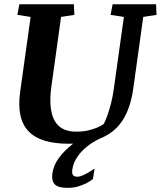

<svg xmlns="http://www.w3.org/2000/svg" viewBox="-20 -681 773 924"><path d="M337.9 -609.4 273.9 -599.6 227.5 -266.6Q218.8 -203.1 224.4 -160.9Q230 -118.7 246.8 -93.5Q263.7 -68.4 289.1 -57.9Q314.5 -47.4 345.2 -47.4Q378.9 -47.4 403.8 -53.2Q428.7 -59.1 447 -66.7Q465.3 -74.2 479.5 -84.5Q489.3 -104 497.6 -127.9Q505.9 -151.9 514.2 -183.3Q522.5 -214.8 527.8 -254.4L576.2 -599.6L512.2 -609.4L522 -660.6H731L733.4 -609.4L669.4 -599.6L621.1 -252.9Q607.9 -160.6 569.6 -101.3Q531.2 -42 460.9 -14.2Q425.3 2.9 400.9 22.5Q376.5 42 361.1 61.8Q345.7 81.5 337.9 100.1Q330.1 118.7 328.1 133.8Q325.2 153.8 331.3 161.6Q337.4 169.4 352.1 169.4Q363.3 169.4 377.4 163.3Q391.6 157.2 405.5 149.2Q419.4 141.1 435.1 130.4L427.2 180.7Q411.6 192.9 393.8 201.7Q376 210.4 353.8 216.8Q331.5 223.1 304.7 223.1Q285.2 223.1 270.3 219.7Q255.4 216.3 246.1 208.5Q236.8 200.7 233.2 187.5Q229.5 174.3 231.9 154.3Q237.3 115.2 262.5 80.3Q287.6 45.4 332 10.3Q326.7 10.3 321 10.5Q315.4 10.7 310.1 10.7Q243.7 10.7 195.6 -3.7Q147.5 -18.1 117.9 -48.6Q88.4 -79.1 78.1 -126.5Q67.9 -173.8 77.1 -239.7L127.4 -599.6L63.5 -609.4L73.2 -660.6H335.4Z"/></svg>

Font: Noticia Text
Style: Bold Italic
Weight: 700
Italic angle: -8°
Designer: JM Sole
Foundry: JM Sole
Version: Version 1.003